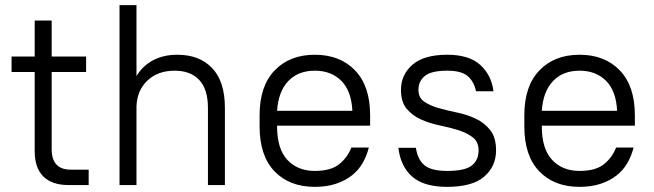

<svg xmlns="http://www.w3.org/2000/svg" viewBox="-20 -720 2545 747"><path d="M25 -500H115V-640H181V-500H315V-440H181V-140Q181 -60 255 -60H325V0H247Q182 0 148.5 -33.5Q115 -67 115 -132V-440H25Z M445 -700H511V-424Q535 -464 575.5 -485.5Q616 -507 670 -507Q756 -507 805.5 -455Q855 -403 855 -300V0H789V-300Q789 -373 755 -409Q721 -445 660 -445Q594 -445 553.5 -406.5Q513 -368 511 -306V0H445Z M1205 7Q1106 7 1048 -53.5Q990 -114 990 -228V-272Q990 -385 1048.5 -446Q1107 -507 1205 -507Q1303 -507 1361.5 -446Q1420 -385 1420 -272V-231H1058V-228Q1058 -141 1098 -98Q1138 -55 1205 -55Q1267 -55 1299.5 -81Q1332 -107 1347 -146H1415Q1407 -114 1391 -86Q1375 -58 1349 -37.5Q1323 -17 1287 -5Q1251 7 1205 7ZM1205 -445Q1140 -445 1101.5 -404.5Q1063 -364 1058 -289H1351Q1347 -367 1307.5 -406Q1268 -445 1205 -445Z M1720 7Q1628 7 1583 -33.5Q1538 -74 1530 -145H1598Q1605 -99 1631.5 -77Q1658 -55 1720 -55Q1789 -55 1815.5 -76Q1842 -97 1842 -135Q1842 -168 1819.5 -185.5Q1797 -203 1763.5 -213.5Q1730 -224 1691 -232Q1652 -240 1618.5 -255Q1585 -270 1562.5 -296.5Q1540 -323 1540 -370Q1540 -429 1584.5 -468Q1629 -507 1720 -507Q1805 -507 1848.5 -467.5Q1892 -428 1900 -365H1832Q1824 -403 1799.5 -424Q1775 -445 1720 -445Q1658 -445 1633 -424.5Q1608 -404 1608 -370Q1608 -340 1630.5 -324.5Q1653 -309 1686.5 -299.5Q1720 -290 1759 -282Q1798 -274 1831.5 -258Q1865 -242 1887.5 -213.5Q1910 -185 1910 -135Q1910 -73 1864 -33Q1818 7 1720 7Z M2235 7Q2136 7 2078 -53.5Q2020 -114 2020 -228V-272Q2020 -385 2078.5 -446Q2137 -507 2235 -507Q2333 -507 2391.5 -446Q2450 -385 2450 -272V-231H2088V-228Q2088 -141 2128 -98Q2168 -55 2235 -55Q2297 -55 2329.5 -81Q2362 -107 2377 -146H2445Q2437 -114 2421 -86Q2405 -58 2379 -37.5Q2353 -17 2317 -5Q2281 7 2235 7ZM2235 -445Q2170 -445 2131.5 -404.5Q2093 -364 2088 -289H2381Q2377 -367 2337.5 -406Q2298 -445 2235 -445Z"/></svg>

Font: PT Root UI Web
Style: Regular
Weight: 400
Designer: Vitaly Kuzmin
Foundry: ParaType Ltd.
Version: Version 1.000W